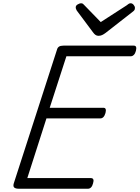

<svg xmlns="http://www.w3.org/2000/svg" viewBox="-20 -1154 853 1174"><path d="M95 0Q76 0 67.5 -7Q59 -14 64 -32L329 -852Q332 -863 341 -869Q350 -875 368 -875H798Q809 -875 812 -867Q815 -859 811 -843Q807 -827 798.5 -818.5Q790 -810 780 -810H386L284 -495H612Q623 -495 626 -487Q629 -479 625 -463Q620 -446 612 -438Q604 -430 593 -430H264L147 -65H536Q547 -65 550.5 -57Q554 -49 549 -33Q545 -17 537 -8.5Q529 0 518 0ZM779 -1134Q789 -1134 797 -1124.5Q805 -1115 805 -1106Q805 -1098 802.5 -1093.5Q800 -1089 795 -1085L626 -953Q614 -944 604 -939.5Q594 -935 582 -935Q572 -935 564 -940.5Q556 -946 549 -956L449 -1090Q445 -1097 444 -1101.5Q443 -1106 443 -1109Q443 -1120 455 -1127Q467 -1134 475 -1134Q484 -1134 488 -1130Q492 -1126 497 -1121L596 -1019L754 -1121Q761 -1126 766 -1130Q771 -1134 779 -1134Z"/></svg>

Font: Playwrite DK Loopet Light
Style: Regular
Weight: 300
Version: Version 1.003